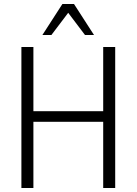

<svg xmlns="http://www.w3.org/2000/svg" viewBox="-20 -940 683 960"><path d="M87 0V-705H147V-384H496V-705H556V0H496V-331H147V0ZM192 -765 292 -920H350L450 -765H405L321 -876L237 -765Z"/></svg>

Font: Nunito Sans 10pt Condensed Light
Style: Regular
Weight: 300
Width: 3
Designer: Vernon Adams
Foundry: Vernon Adams
Version: Version 3.101;gftools[0.9.27]